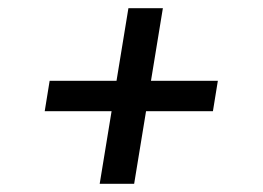

<svg xmlns="http://www.w3.org/2000/svg" viewBox="-20 -574 640 468"><path d="M223 -126 252 -303H89L101 -377H264L293 -554H377L348 -377H511L499 -303H336L307 -126Z"/></svg>

Font: Iosevka Plex Etoile
Style: Italic
Weight: 400
Italic angle: -9°
Designer: Belleve Invis
Foundry: Belleve Invis
Version: Version 25.1.1; ttfautohint (v1.8.4)